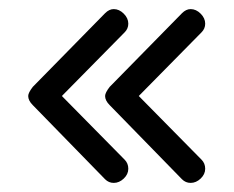

<svg xmlns="http://www.w3.org/2000/svg" viewBox="-20 -517 514 422"><path d="M211 -123 52 -286Q42 -296 42 -306Q42 -313 52 -326L211 -488Q220 -497 230 -497Q242 -497 252 -487Q262 -477 262 -465Q262 -454 254 -446L116 -306L254 -166Q262 -158 262 -146Q262 -134 252 -124.5Q242 -115 230 -115Q219 -115 211 -123ZM380 -123 221 -286Q211 -296 211 -306Q211 -313 221 -326L380 -488Q389 -497 399 -497Q411 -497 421 -487Q431 -477 431 -465Q431 -454 423 -446L285 -306L423 -166Q431 -158 431 -146Q431 -134 421 -124.5Q411 -115 399 -115Q388 -115 380 -123Z"/></svg>

Font: Soda Fountain
Style: Regular
Weight: 400
Version: Version 1.0